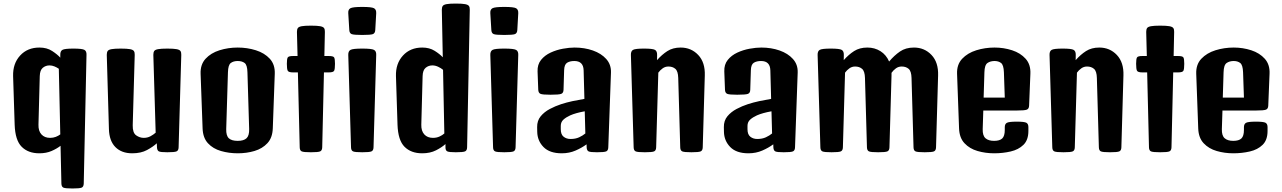

<svg xmlns="http://www.w3.org/2000/svg" viewBox="-20 -862 7257 1087"><path d="M202.6 5.9Q139.6 5.9 102.8 -31Q65.9 -67.9 63 -156.2L54.2 -431.2Q52.2 -502 93.8 -547.4Q135.3 -592.8 203.1 -592.8Q245.6 -592.8 275.4 -573.2Q305.2 -553.7 321.3 -535.6V-551.3Q320.8 -572.3 333.3 -579.6Q345.7 -586.9 395.5 -586.9Q445.3 -586.9 458 -579.6Q470.7 -572.3 469.7 -551.3L454.1 177.2Q453.6 195.3 442.4 200.2Q431.2 205.1 390.6 205.1Q349.6 205.1 338.9 200.2Q328.1 195.3 327.6 177.2L322.8 -36.6Q302.2 -20.5 272.2 -7.3Q242.2 5.9 202.6 5.9ZM197.8 -156.2Q196.8 -120.6 214.6 -101.1Q232.4 -81.5 263.7 -81.5Q281.2 -81.5 295.9 -87.2Q310.5 -92.8 321.3 -101.1L313 -472.7Q301.8 -480.5 288.1 -486.1Q274.4 -491.7 260.3 -491.7Q238.8 -491.7 222.4 -478.3Q206.1 -464.8 205.1 -431.2Z M728.5 5.9Q668.5 5.9 633.5 -29.1Q598.6 -64 596.7 -130.9L584.5 -551.3Q584.5 -565.4 589.4 -573Q594.2 -580.6 611.3 -583.7Q628.4 -586.9 663.6 -586.9Q699.2 -586.9 716.1 -583.7Q732.9 -580.6 738 -573Q743.2 -565.4 742.7 -551.3L731.4 -152.8Q730.5 -110.4 750.7 -95.9Q771 -81.5 793.9 -81.5Q814.9 -81.5 831.8 -90.6Q848.6 -99.6 861.3 -110.8L848.1 -551.3Q848.1 -565.4 853 -573Q857.9 -580.6 875 -583.7Q892.1 -586.9 927.2 -586.9Q962.9 -586.9 979.7 -583.7Q996.6 -580.6 1001.7 -573Q1006.8 -565.4 1006.3 -551.3L991.2 -27.8Q990.7 -9.8 979.5 -4.9Q968.3 0 927.2 0Q889.6 0 879.6 -4.9Q869.6 -9.8 868.7 -27.8L867.7 -50.8Q846.7 -31.2 812.5 -12.7Q778.3 5.9 728.5 5.9Z M1326.2 5.9Q1275.9 5.9 1231 -7.1Q1186 -20 1157.5 -50.8Q1128.9 -81.5 1127 -134.8L1115.7 -444.3Q1113.8 -496.6 1143.8 -529.3Q1173.8 -562 1222.7 -577.4Q1271.5 -592.8 1325.7 -592.8Q1379.9 -592.8 1428.7 -577.4Q1477.5 -562 1507.6 -529.3Q1537.6 -496.6 1535.6 -444.3L1524.4 -135.3Q1522.5 -82 1493.9 -51.3Q1465.3 -20.5 1420.9 -7.3Q1376.5 5.9 1326.2 5.9ZM1325.7 -64.5Q1359.9 -64.5 1375.7 -79.3Q1391.6 -94.2 1390.6 -131.3L1380.9 -452.6Q1379.9 -494.1 1365 -505.4Q1350.1 -516.6 1325.7 -516.6Q1301.8 -516.6 1286.6 -505.4Q1271.5 -494.1 1270.5 -452.6L1260.7 -130.9Q1259.8 -93.8 1275.6 -79.1Q1291.5 -64.5 1325.7 -64.5Z M1740.2 0Q1699.2 0 1688.2 -4.9Q1677.2 -9.8 1676.8 -27.8L1666.5 -452.1H1639.2Q1613.8 -452.1 1608.9 -461.7Q1604 -471.2 1604 -501Q1604 -528.3 1608.9 -536.6Q1613.8 -544.9 1639.2 -544.9H1664.6L1661.1 -681.2Q1661.1 -695.3 1666 -702.9Q1670.9 -710.4 1688 -713.6Q1705.1 -716.8 1740.2 -716.8Q1775.9 -716.8 1792.7 -713.6Q1809.6 -710.4 1814.7 -702.9Q1819.8 -695.3 1819.3 -681.2L1816.4 -544.9H1841.3Q1867.2 -544.9 1871.8 -536.6Q1876.5 -528.3 1876.5 -501Q1876.5 -471.2 1871.8 -461.7Q1867.2 -452.1 1841.3 -452.1H1814L1804.2 -27.8Q1803.7 -9.8 1792.5 -4.9Q1781.2 0 1740.2 0Z M2030.8 0Q1989.7 0 1978.8 -4.9Q1967.8 -9.8 1967.3 -27.8L1951.7 -551.3Q1951.2 -572.3 1964.4 -579.6Q1977.5 -586.9 2030.8 -586.9Q2084 -586.9 2097.4 -579.6Q2110.8 -572.3 2109.9 -551.3L2094.7 -27.8Q2094.2 -9.8 2083 -4.9Q2071.8 0 2030.8 0ZM2030.8 -664.1Q1983.4 -664.1 1970.9 -668.9Q1958.5 -673.8 1957.5 -691.9L1951.7 -787.1Q1950.2 -808.1 1963.9 -815.4Q1977.5 -822.8 2030.8 -822.8Q2084 -822.8 2097.4 -815.4Q2110.8 -808.1 2109.9 -787.1L2104.5 -691.9Q2103.5 -673.8 2091.1 -668.9Q2078.6 -664.1 2030.8 -664.1Z M2370.1 5.9Q2307.1 5.9 2270.3 -31Q2233.4 -67.9 2230.5 -156.2L2221.7 -431.2Q2219.7 -502 2261.2 -547.4Q2302.7 -592.8 2370.6 -592.8Q2411.6 -592.8 2440.9 -574.2Q2470.2 -555.7 2486.8 -537.6L2481.4 -806.2Q2481.4 -820.3 2486.3 -827.9Q2491.2 -835.4 2508.3 -838.6Q2525.4 -841.8 2560.5 -841.8Q2596.2 -841.8 2613 -838.6Q2629.9 -835.4 2635 -827.9Q2640.1 -820.3 2639.6 -806.2L2624.5 -27.8Q2624 -9.8 2612.8 -4.9Q2601.6 0 2560.5 0Q2522.9 0 2512.5 -4.9Q2502 -9.8 2502 -27.8V-46.4Q2481.4 -27.8 2448.5 -11Q2415.5 5.9 2370.1 5.9ZM2365.2 -156.2Q2364.3 -120.6 2382.1 -101.1Q2399.9 -81.5 2431.2 -81.5Q2451.7 -81.5 2468.3 -89.1Q2484.9 -96.7 2495.6 -106.4L2488.3 -466.8Q2476.6 -476.6 2460.4 -484.1Q2444.3 -491.7 2427.7 -491.7Q2406.2 -491.7 2389.9 -478.3Q2373.5 -464.8 2372.6 -431.2Z M2835 0Q2793.9 0 2783 -4.9Q2772 -9.8 2771.5 -27.8L2755.9 -551.3Q2755.4 -572.3 2768.6 -579.6Q2781.7 -586.9 2835 -586.9Q2888.2 -586.9 2901.6 -579.6Q2915 -572.3 2914.1 -551.3L2898.9 -27.8Q2898.4 -9.8 2887.2 -4.9Q2876 0 2835 0ZM2835 -664.1Q2787.6 -664.1 2775.1 -668.9Q2762.7 -673.8 2761.7 -691.9L2755.9 -787.1Q2754.4 -808.1 2768.1 -815.4Q2781.7 -822.8 2835 -822.8Q2888.2 -822.8 2901.6 -815.4Q2915 -808.1 2914.1 -787.1L2908.7 -691.9Q2907.7 -673.8 2895.3 -668.9Q2882.8 -664.1 2835 -664.1Z M3160.2 5.9Q3091.8 5.9 3057.1 -29.5Q3022.5 -64.9 3021.5 -115.7L3021 -142.1Q3020.5 -178.7 3041 -203.6Q3061.5 -228.5 3093 -245.1Q3124.5 -261.7 3156.2 -272Q3187.5 -282.2 3221.9 -289.6Q3256.3 -296.9 3288.6 -302.2L3284.2 -463.9Q3282.7 -516.6 3231.4 -516.6Q3206.5 -516.6 3190.7 -506.8Q3174.8 -497.1 3173.8 -464.4L3170.4 -353.5Q3169.9 -335.4 3157.2 -330.6Q3144.5 -325.7 3096.7 -325.7Q3052.2 -325.7 3040.3 -330.6Q3028.3 -335.4 3027.3 -353.5L3023.4 -457.5Q3022 -496.6 3043 -522.7Q3064 -548.8 3097.2 -564.2Q3130.4 -579.6 3167 -586.2Q3203.6 -592.8 3232.9 -592.8Q3289.1 -592.8 3336.4 -576.2Q3383.8 -559.6 3412.1 -528.1Q3440.4 -496.6 3439 -451.7L3423.8 -27.8Q3423.3 -9.8 3412.1 -4.9Q3400.9 0 3359.9 0Q3322.3 0 3312.3 -4.9Q3302.2 -9.8 3301.3 -27.8L3300.8 -44.9Q3274.4 -25.4 3238.8 -9.8Q3203.1 5.9 3160.2 5.9ZM3154.8 -130.4Q3154.8 -100.6 3170.9 -87.9Q3187 -75.2 3210 -75.2Q3238.3 -75.2 3258.8 -84.7Q3279.3 -94.2 3293.9 -106.4L3290.5 -231.9Q3239.7 -222.7 3208.5 -209Q3184.6 -198.2 3169.7 -184.6Q3154.8 -170.9 3154.8 -149.4Z M3630.9 0Q3589.8 0 3578.9 -4.9Q3567.9 -9.8 3567.4 -27.8L3551.8 -551.3Q3551.3 -572.3 3563.7 -579.6Q3576.2 -586.9 3626 -586.9Q3675.8 -586.9 3688.2 -579.6Q3700.7 -572.3 3700.2 -551.3L3699.7 -521.5Q3727.1 -552.7 3758.3 -572.8Q3789.6 -592.8 3833.5 -592.8Q3893.1 -592.8 3932.9 -550.8Q3972.7 -508.8 3970.2 -434.6L3958.5 -27.8Q3958 -9.8 3946.8 -4.9Q3935.5 0 3894.5 0Q3853.5 0 3842.5 -4.9Q3831.5 -9.8 3831.1 -27.8L3819.8 -420.4Q3818.8 -459 3803.5 -472.2Q3788.1 -485.4 3764.2 -485.4Q3746.1 -485.4 3731.7 -475.1Q3717.3 -464.8 3707 -450.7L3694.8 -27.8Q3694.3 -9.8 3683.1 -4.9Q3671.9 0 3630.9 0Z M4217.3 5.9Q4148.9 5.9 4114.3 -29.5Q4079.6 -64.9 4078.6 -115.7L4078.1 -142.1Q4077.6 -178.7 4098.1 -203.6Q4118.7 -228.5 4150.1 -245.1Q4181.6 -261.7 4213.4 -272Q4244.6 -282.2 4279.1 -289.6Q4313.5 -296.9 4345.7 -302.2L4341.3 -463.9Q4339.8 -516.6 4288.6 -516.6Q4263.7 -516.6 4247.8 -506.8Q4231.9 -497.1 4231 -464.4L4227.5 -353.5Q4227.1 -335.4 4214.4 -330.6Q4201.7 -325.7 4153.8 -325.7Q4109.4 -325.7 4097.4 -330.6Q4085.4 -335.4 4084.5 -353.5L4080.6 -457.5Q4079.1 -496.6 4100.1 -522.7Q4121.1 -548.8 4154.3 -564.2Q4187.5 -579.6 4224.1 -586.2Q4260.7 -592.8 4290 -592.8Q4346.2 -592.8 4393.6 -576.2Q4440.9 -559.6 4469.2 -528.1Q4497.6 -496.6 4496.1 -451.7L4481 -27.8Q4480.5 -9.8 4469.2 -4.9Q4458 0 4417 0Q4379.4 0 4369.4 -4.9Q4359.4 -9.8 4358.4 -27.8L4357.9 -44.9Q4331.5 -25.4 4295.9 -9.8Q4260.3 5.9 4217.3 5.9ZM4211.9 -130.4Q4211.9 -100.6 4228 -87.9Q4244.1 -75.2 4267.1 -75.2Q4295.4 -75.2 4315.9 -84.7Q4336.4 -94.2 4351.1 -106.4L4347.7 -231.9Q4296.9 -222.7 4265.6 -209Q4241.7 -198.2 4226.8 -184.6Q4211.9 -170.9 4211.9 -149.4Z M4688 0Q4647 0 4636 -4.9Q4625 -9.8 4624.5 -27.8L4608.9 -551.3Q4608.4 -572.3 4620.8 -579.6Q4633.3 -586.9 4683.1 -586.9Q4732.9 -586.9 4745.4 -579.6Q4757.8 -572.3 4757.3 -551.3L4756.8 -521.5Q4784.2 -552.7 4815.4 -572.8Q4846.7 -592.8 4890.6 -592.8Q4932.1 -592.8 4964.6 -572.3Q4997.1 -551.8 5013.7 -513.7Q5042.5 -547.9 5075 -570.3Q5107.4 -592.8 5154.3 -592.8Q5213.9 -592.8 5253.7 -550.8Q5293.5 -508.8 5291 -434.6L5279.3 -27.8Q5278.8 -9.8 5267.6 -4.9Q5256.3 0 5215.3 0Q5174.3 0 5163.3 -4.9Q5152.3 -9.8 5151.9 -27.8L5140.6 -420.4Q5139.6 -459 5124.3 -472.2Q5108.9 -485.4 5085 -485.4Q5066.4 -485.4 5052 -474.9Q5037.6 -464.4 5027.3 -449.7Q5027.3 -442.4 5027.3 -434.6L5015.6 -27.8Q5015.1 -9.8 5003.9 -4.9Q4992.7 0 4951.7 0Q4910.6 0 4899.7 -4.9Q4888.7 -9.8 4888.2 -27.8L4877 -420.4Q4876 -459 4860.6 -472.2Q4845.2 -485.4 4821.3 -485.4Q4803.2 -485.4 4788.8 -475.1Q4774.4 -464.8 4764.2 -450.7L4752 -27.8Q4751.5 -9.8 4740.2 -4.9Q4729 0 4688 0Z M5608.4 5.9Q5559.1 5.9 5514.4 -7.1Q5469.7 -20 5440.7 -50.8Q5411.6 -81.5 5409.7 -134.8L5398.4 -444.3Q5396.5 -496.6 5427.2 -529.3Q5458 -562 5507.3 -577.4Q5556.6 -592.8 5610.8 -592.8Q5662.6 -592.8 5710 -577.4Q5757.3 -562 5786.6 -529.3Q5815.9 -496.6 5813.5 -444.3L5806.2 -264.2Q5805.7 -246.1 5793.2 -241.2Q5780.8 -236.3 5736.8 -236.3H5546.9L5543.5 -130.9Q5542.5 -93.8 5559.6 -79.1Q5576.7 -64.5 5607.9 -64.5Q5639.6 -64.5 5654.1 -78.1Q5668.5 -91.8 5668.5 -126.5V-141.6Q5668.5 -160.2 5680.4 -166.7Q5692.4 -173.3 5735.8 -173.3Q5779.3 -173.3 5790.8 -167Q5802.2 -160.6 5802.2 -142.1V-120.6Q5802.2 -69.3 5774.2 -42Q5746.1 -14.6 5701.7 -4.4Q5657.2 5.9 5608.4 5.9ZM5553.2 -452.6 5548.8 -309.6H5668.5L5663.6 -452.6Q5662.1 -494.1 5647.5 -505.4Q5632.8 -516.6 5610.8 -516.6Q5586.9 -516.6 5570.6 -505.4Q5554.2 -494.1 5553.2 -452.6Z M6001 0Q5960 0 5949 -4.9Q5938 -9.8 5937.5 -27.8L5921.9 -551.3Q5921.4 -572.3 5933.8 -579.6Q5946.3 -586.9 5996.1 -586.9Q6045.9 -586.9 6058.3 -579.6Q6070.8 -572.3 6070.3 -551.3L6069.8 -521.5Q6097.2 -552.7 6128.4 -572.8Q6159.7 -592.8 6203.6 -592.8Q6263.2 -592.8 6303 -550.8Q6342.8 -508.8 6340.3 -434.6L6328.6 -27.8Q6328.1 -9.8 6316.9 -4.9Q6305.7 0 6264.6 0Q6223.6 0 6212.6 -4.9Q6201.7 -9.8 6201.2 -27.8L6189.9 -420.4Q6189 -459 6173.6 -472.2Q6158.2 -485.4 6134.3 -485.4Q6116.2 -485.4 6101.8 -475.1Q6087.4 -464.8 6077.1 -450.7L6064.9 -27.8Q6064.5 -9.8 6053.2 -4.9Q6042 0 6001 0Z M6548.3 0Q6507.3 0 6496.3 -4.9Q6485.4 -9.8 6484.9 -27.8L6474.6 -452.1H6447.3Q6421.9 -452.1 6417 -461.7Q6412.1 -471.2 6412.1 -501Q6412.1 -528.3 6417 -536.6Q6421.9 -544.9 6447.3 -544.9H6472.7L6469.2 -681.2Q6469.2 -695.3 6474.1 -702.9Q6479 -710.4 6496.1 -713.6Q6513.2 -716.8 6548.3 -716.8Q6584 -716.8 6600.8 -713.6Q6617.7 -710.4 6622.8 -702.9Q6627.9 -695.3 6627.4 -681.2L6624.5 -544.9H6649.4Q6675.3 -544.9 6679.9 -536.6Q6684.6 -528.3 6684.6 -501Q6684.6 -471.2 6679.9 -461.7Q6675.3 -452.1 6649.4 -452.1H6622.1L6612.3 -27.8Q6611.8 -9.8 6600.6 -4.9Q6589.4 0 6548.3 0Z M6962.4 5.9Q6913.1 5.9 6868.4 -7.1Q6823.7 -20 6794.7 -50.8Q6765.6 -81.5 6763.7 -134.8L6752.4 -444.3Q6750.5 -496.6 6781.2 -529.3Q6812 -562 6861.3 -577.4Q6910.6 -592.8 6964.8 -592.8Q7016.6 -592.8 7064 -577.4Q7111.3 -562 7140.6 -529.3Q7169.9 -496.6 7167.5 -444.3L7160.2 -264.2Q7159.7 -246.1 7147.2 -241.2Q7134.8 -236.3 7090.8 -236.3H6900.9L6897.5 -130.9Q6896.5 -93.8 6913.6 -79.1Q6930.7 -64.5 6961.9 -64.5Q6993.7 -64.5 7008.1 -78.1Q7022.5 -91.8 7022.5 -126.5V-141.6Q7022.5 -160.2 7034.4 -166.7Q7046.4 -173.3 7089.8 -173.3Q7133.3 -173.3 7144.8 -167Q7156.2 -160.6 7156.2 -142.1V-120.6Q7156.2 -69.3 7128.2 -42Q7100.1 -14.6 7055.7 -4.4Q7011.2 5.9 6962.4 5.9ZM6907.2 -452.6 6902.8 -309.6H7022.5L7017.6 -452.6Q7016.1 -494.1 7001.5 -505.4Q6986.8 -516.6 6964.8 -516.6Q6940.9 -516.6 6924.6 -505.4Q6908.2 -494.1 6907.2 -452.6Z"/></svg>

Font: Denk One
Style: Regular
Weight: 400
Designer: Irina Smirnova, Eben Sorkin
Foundry: Sorkin Type Co.f
Version: Version 1.004; ttfautohint (v1.8.4.7-5d5b);gftools[0.9.23]